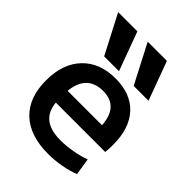

<svg xmlns="http://www.w3.org/2000/svg" viewBox="-228 -902 1025 1025"><g transform="rotate(45 284.5 -390.0)"><path d="M166 -570 52 -790H197L278 -570ZM389 -570 275 -790H420L501 -570ZM323 10Q185 10 111 -60Q37 -130 37 -260Q37 -386 105.5 -458Q174 -530 293 -530Q408 -530 471 -462Q534 -394 534 -269Q534 -255 533 -238Q532 -221 531 -213H105V-302H437L419 -275Q419 -357 387.5 -396.5Q356 -436 293 -436Q226 -436 191.5 -394.5Q157 -353 157 -272V-237Q157 -161 197 -124.5Q237 -88 318 -88Q360 -88 408 -96.5Q456 -105 493 -119L508 -23Q470 -8 421 1Q372 10 323 10Z"/></g></svg>

Font: M PLUS 1 SemiBold
Style: Regular
Weight: 600
Designer: Coji Morishita
Foundry: UNDERFOREST DESIGN
Version: Version 1.001